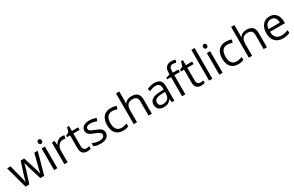

<svg xmlns="http://www.w3.org/2000/svg" viewBox="232 -2431 6300 4108"><g transform="rotate(-30 3382.0 -377.5)"><path d="M522.9 0 424.8 -314Q415.5 -342.8 390.1 -444.8H386.2Q366.7 -359.4 352.1 -313L251 0H157.2L11.2 -535.2H96.2Q147.9 -333.5 175 -228Q202.1 -122.6 206.1 -85.9H210Q215.3 -113.8 227.3 -158Q239.3 -202.1 248 -228L346.2 -535.2H434.1L529.8 -228Q557.1 -144 566.9 -86.9H570.8Q572.8 -104.5 581.3 -141.1Q589.8 -177.7 683.1 -535.2H767.1L619.1 0Z M944.8 0H863.8V-535.2H944.8ZM856.9 -680.2Q856.9 -708 870.6 -720.9Q884.3 -733.9 904.8 -733.9Q924.3 -733.9 938.5 -720.7Q952.6 -707.5 952.6 -680.2Q952.6 -652.8 938.5 -639.4Q924.3 -626 904.8 -626Q884.3 -626 870.6 -639.4Q856.9 -652.8 856.9 -680.2Z M1360.8 -544.9Q1396.5 -544.9 1424.8 -539.1L1413.6 -463.9Q1380.4 -471.2 1355 -471.2Q1290 -471.2 1243.9 -418.5Q1197.8 -365.7 1197.8 -287.1V0H1116.7V-535.2H1183.6L1192.9 -436H1196.8Q1226.6 -488.3 1268.6 -516.6Q1310.5 -544.9 1360.8 -544.9Z M1697.8 -57.1Q1719.2 -57.1 1739.3 -60.3Q1759.3 -63.5 1771 -66.9V-4.9Q1757.8 1.5 1732.2 5.6Q1706.5 9.8 1686 9.8Q1530.8 9.8 1530.8 -153.8V-472.2H1454.1V-511.2L1530.8 -544.9L1564.9 -659.2H1611.8V-535.2H1767.1V-472.2H1611.8V-157.2Q1611.8 -108.9 1634.8 -83Q1657.7 -57.1 1697.8 -57.1Z M2223.1 -146Q2223.1 -71.3 2167.5 -30.8Q2111.8 9.8 2011.2 9.8Q1904.8 9.8 1845.2 -23.9V-99.1Q1883.8 -79.6 1928 -68.4Q1972.2 -57.1 2013.2 -57.1Q2076.7 -57.1 2110.8 -77.4Q2145 -97.7 2145 -139.2Q2145 -170.4 2117.9 -192.6Q2090.8 -214.8 2012.2 -245.1Q1937.5 -272.9 1906 -293.7Q1874.5 -314.5 1859.1 -340.8Q1843.8 -367.2 1843.8 -403.8Q1843.8 -469.2 1897 -507.1Q1950.2 -544.9 2043 -544.9Q2129.4 -544.9 2211.9 -509.8L2183.1 -443.8Q2102.5 -477.1 2037.1 -477.1Q1979.5 -477.1 1950.2 -459Q1920.9 -440.9 1920.9 -409.2Q1920.9 -387.7 1931.9 -372.6Q1942.9 -357.4 1967.3 -343.8Q1991.7 -330.1 2061 -304.2Q2156.2 -269.5 2189.7 -234.4Q2223.1 -199.2 2223.1 -146Z M2568.8 9.8Q2452.6 9.8 2388.9 -61.8Q2325.2 -133.3 2325.2 -264.2Q2325.2 -398.4 2389.9 -471.7Q2454.6 -544.9 2574.2 -544.9Q2612.8 -544.9 2651.4 -536.6Q2689.9 -528.3 2711.9 -517.1L2687 -448.2Q2660.2 -459 2628.4 -466.1Q2596.7 -473.1 2572.3 -473.1Q2409.2 -473.1 2409.2 -265.1Q2409.2 -166.5 2449 -113.8Q2488.8 -61 2566.9 -61Q2633.8 -61 2704.1 -89.8V-18.1Q2650.4 9.8 2568.8 9.8Z M3197.3 0V-346.2Q3197.3 -411.6 3167.5 -443.8Q3137.7 -476.1 3074.2 -476.1Q2989.7 -476.1 2950.9 -430.2Q2912.1 -384.3 2912.1 -279.8V0H2831.1V-759.8H2912.1V-529.8Q2912.1 -488.3 2908.2 -460.9H2913.1Q2937 -499.5 2981.2 -521.7Q3025.4 -543.9 3082 -543.9Q3180.2 -543.9 3229.2 -497.3Q3278.3 -450.7 3278.3 -349.1V0Z M3773.9 0 3757.8 -76.2H3753.9Q3713.9 -25.9 3674.1 -8.1Q3634.3 9.8 3574.7 9.8Q3495.1 9.8 3450 -31.2Q3404.8 -72.3 3404.8 -147.9Q3404.8 -310.1 3664.1 -317.9L3754.9 -320.8V-354Q3754.9 -417 3727.8 -447Q3700.7 -477.1 3641.1 -477.1Q3574.2 -477.1 3489.7 -436L3464.8 -498Q3504.4 -519.5 3551.5 -531.7Q3598.6 -543.9 3646 -543.9Q3741.7 -543.9 3787.8 -501.5Q3834 -459 3834 -365.2V0ZM3590.8 -57.1Q3666.5 -57.1 3709.7 -98.6Q3752.9 -140.1 3752.9 -214.8V-263.2L3671.9 -259.8Q3575.2 -256.3 3532.5 -229.7Q3489.7 -203.1 3489.7 -147Q3489.7 -103 3516.4 -80.1Q3543 -57.1 3590.8 -57.1Z M4242.2 -472.2H4106V0H4024.9V-472.2H3929.2V-508.8L4024.9 -538.1V-567.9Q4024.9 -765.1 4197.3 -765.1Q4239.7 -765.1 4296.9 -748L4275.9 -683.1Q4229 -698.2 4195.8 -698.2Q4149.9 -698.2 4127.9 -667.7Q4106 -637.2 4106 -569.8V-535.2H4242.2Z M4512.7 -57.1Q4534.2 -57.1 4554.2 -60.3Q4574.2 -63.5 4585.9 -66.9V-4.9Q4572.8 1.5 4547.1 5.6Q4521.5 9.8 4501 9.8Q4345.7 9.8 4345.7 -153.8V-472.2H4269V-511.2L4345.7 -544.9L4379.9 -659.2H4426.8V-535.2H4582V-472.2H4426.8V-157.2Q4426.8 -108.9 4449.7 -83Q4472.7 -57.1 4512.7 -57.1Z M4773.9 0H4692.9V-759.8H4773.9Z M5026.9 0H4945.8V-535.2H5026.9ZM4939 -680.2Q4939 -708 4952.6 -720.9Q4966.3 -733.9 4986.8 -733.9Q5006.3 -733.9 5020.5 -720.7Q5034.7 -707.5 5034.7 -680.2Q5034.7 -652.8 5020.5 -639.4Q5006.3 -626 4986.8 -626Q4966.3 -626 4952.6 -639.4Q4939 -652.8 4939 -680.2Z M5412.6 9.8Q5296.4 9.8 5232.7 -61.8Q5168.9 -133.3 5168.9 -264.2Q5168.9 -398.4 5233.6 -471.7Q5298.3 -544.9 5418 -544.9Q5456.5 -544.9 5495.1 -536.6Q5533.7 -528.3 5555.7 -517.1L5530.8 -448.2Q5503.9 -459 5472.2 -466.1Q5440.4 -473.1 5416 -473.1Q5252.9 -473.1 5252.9 -265.1Q5252.9 -166.5 5292.7 -113.8Q5332.5 -61 5410.6 -61Q5477.5 -61 5547.9 -89.8V-18.1Q5494.1 9.8 5412.6 9.8Z M6041 0V-346.2Q6041 -411.6 6011.2 -443.8Q5981.4 -476.1 5918 -476.1Q5833.5 -476.1 5794.7 -430.2Q5755.9 -384.3 5755.9 -279.8V0H5674.8V-759.8H5755.9V-529.8Q5755.9 -488.3 5752 -460.9H5756.8Q5780.8 -499.5 5825 -521.7Q5869.1 -543.9 5925.8 -543.9Q6023.9 -543.9 6073 -497.3Q6122.1 -450.7 6122.1 -349.1V0Z M6514.6 9.8Q6396 9.8 6327.4 -62.5Q6258.8 -134.8 6258.8 -263.2Q6258.8 -392.6 6322.5 -468.8Q6386.2 -544.9 6493.7 -544.9Q6594.2 -544.9 6652.8 -478.8Q6711.4 -412.6 6711.4 -304.2V-252.9H6342.8Q6345.2 -158.7 6390.4 -109.9Q6435.5 -61 6517.6 -61Q6604 -61 6688.5 -97.2V-24.9Q6645.5 -6.3 6607.2 1.7Q6568.8 9.8 6514.6 9.8ZM6492.7 -477.1Q6428.2 -477.1 6389.9 -435.1Q6351.6 -393.1 6344.7 -318.8H6624.5Q6624.5 -395.5 6590.3 -436.3Q6556.2 -477.1 6492.7 -477.1Z"/></g></svg>

Font: f0_52653 
Style: Regular
Weight: 400
Foundry: Ascender Corporation
Version: Version 1.10